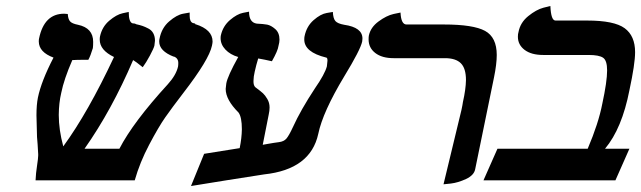

<svg xmlns="http://www.w3.org/2000/svg" viewBox="-20 -604 2147 643"><path d="M689.9 -451.2Q680.2 -404.3 594.2 -293Q555.2 -242.2 533.2 -210.7Q511.2 -179.2 479.7 -119.6Q448.2 -60.1 431.2 0H99.1Q100.1 -23.9 104 -48.8Q107.9 -74.7 107.9 -83V-87.9Q106 -125 104 -145Q102.1 -199.2 102.1 -217.8Q102.1 -252.9 106.9 -276.9Q118.2 -332 159.2 -411.1Q110.4 -429.2 109.9 -464.8Q109.9 -471.7 110.8 -475.1Q127.9 -558.1 194.8 -558.1L207 -557.1Q208 -540 214.6 -532.5Q221.2 -524.9 241.2 -521Q292 -510.3 292 -463.9Q292 -450.7 291 -442.9Q283.2 -417 275.9 -403.8Q231.9 -403.8 223.1 -402.8H222.2Q194.3 -338.9 185.1 -293Q177.2 -259.8 176.8 -219.2Q176.8 -169.4 191.9 -113.8Q274.9 -227.5 361.8 -413.1Q314 -436 314 -471.2Q314 -478 314.9 -481.9Q321.8 -514.2 345.9 -534.7Q370.1 -555.2 390.6 -559.6L411.1 -564Q411.1 -529.8 423.8 -525.9Q425.8 -525.9 428.5 -525.4Q431.2 -524.9 432.1 -524.9Q432.1 -524.9 436 -522.9Q449.2 -520 457.5 -517.1Q465.8 -514.2 476.8 -508.5Q487.8 -502.9 493.4 -492.4Q499 -481.9 499 -467.8Q499 -464.8 497.1 -451.2Q495.1 -442.4 482.2 -418.2Q469.2 -394 458 -378.9Q433.1 -398.9 425.8 -402.8Q354 -234.9 263.2 -106H379.9Q425.8 -194.8 542 -321.8Q569.8 -352.5 576.2 -380.9Q577.1 -385.7 577.1 -393.1Q577.1 -409.2 562 -415V-414.1Q513.2 -433.1 513.2 -464.8Q513.2 -470.7 514.2 -474.1Q521 -510.3 546.4 -532.2Q571.8 -554.2 593.3 -558.1L615.2 -562V-550.8Q615.2 -530.8 626 -526.9Q632.8 -525.9 634.8 -523.9H632.8Q632.8 -522.9 634.8 -522.9Q691.9 -504.9 691.9 -464.8Q691.9 -460.9 689.9 -451.2Z M913.6 -127.9Q930.7 -129.9 939.2 -139.9Q947.8 -149.9 960.9 -178.2Q986.8 -235.4 1034.7 -308.1Q1067.9 -356 1074.7 -381.8Q1076.7 -397.9 1076.7 -400.9Q1076.7 -410.6 1072.8 -411.1Q998.5 -429.2 999 -472.2Q999 -479 1000 -482.9Q1006.8 -516.1 1030.3 -536.6Q1053.7 -557.1 1074.2 -560.5L1094.7 -564Q1095.7 -542 1103.3 -533.4Q1110.8 -524.9 1132.8 -521Q1193.8 -512.2 1193.8 -475.1Q1193.8 -474.1 1193.4 -470Q1192.9 -465.8 1192.9 -464.8Q1187 -437 1132.8 -348.1Q1061 -229 1045.9 -155.8Q1020 -36.6 864.7 -20Q826.7 -14.2 740.2 -0.5Q653.8 13.2 619.6 19L663.6 -88.9L782.7 -107.9Q789.6 -142.1 790 -170.9Q790 -211.9 778.8 -227.1Q735.8 -270 735.8 -306.2Q735.8 -310.1 737.8 -324.2Q741.7 -348.1 777.8 -413.1Q751 -420.9 734.9 -438Q718.8 -455.1 718.8 -476.1Q718.8 -481.9 719.7 -485.8Q726.6 -516.6 750.2 -536.9Q773.9 -557.1 793.9 -561L814 -564.9Q814 -528.8 839.8 -524.9Q861.8 -523.9 874.8 -521.5Q887.7 -519 901.9 -506.6Q916 -494.1 916 -471.2Q916 -462.4 912.6 -450.2Q910.6 -434.1 890.6 -398.9Q864.7 -404.8 844.7 -408.2Q837.9 -386.2 833 -363.8Q829.1 -347.7 828.9 -332.8Q828.6 -317.9 835 -312Q854 -297.9 860.8 -291.5Q867.7 -285.2 875.2 -272.5Q882.8 -259.8 882.8 -244.1Q882.8 -233.4 879.9 -220.2L859.9 -119.1Q865.7 -120.1 876.7 -122.1Q887.7 -124 896.7 -125.5Q905.8 -127 913.6 -127.9Z M1465.3 13.2 1525.4 -235.8Q1529.3 -253.9 1530.3 -262.2Q1540 -305.2 1540.5 -335.9Q1540.5 -375 1523.4 -392.1Q1506.3 -409.2 1470.2 -409.2H1298.3Q1259.3 -409.2 1236.8 -426.5Q1214.4 -443.8 1214.4 -472.2Q1214.4 -480 1215.3 -484.9Q1221.2 -512.7 1247.8 -532.2Q1274.4 -551.8 1297.9 -557.1L1321.3 -562Q1323.2 -522 1341.3 -522H1466.3Q1565.4 -522 1604.5 -500.5Q1643.6 -479 1643.6 -419.9Q1643.6 -389.2 1634.3 -344.2L1571.3 -37.1Q1567.4 -17.1 1540.8 -4.6Q1514.2 7.8 1489.7 10.7Z M1946.3 -535.2Q2037.1 -535.2 2072 -509.5Q2106.9 -483.9 2106.9 -429.2Q2106.9 -390.1 2087.9 -301.8Q2063 -173.8 2006.3 -106H2087.9L2041 0H1599.1L1646 -106H1948.2Q1984.4 -190.9 1997.1 -256.8Q2013.2 -331.1 2013.2 -368.2Q2013.2 -401.4 1999.8 -410.6Q1986.3 -419.9 1951.2 -419.9H1799.3Q1759.3 -419.9 1736.8 -437Q1714.4 -454.1 1714.4 -481Q1714.4 -490.7 1716.3 -496.1Q1722.2 -528.3 1749 -550Q1775.9 -571.8 1799.8 -578.1L1823.2 -584Q1825.2 -535.2 1840.3 -535.2Z"/></svg>

Font: Linux Libertine O
Style: Semibold Italic
Weight: 600
Italic angle: -11.5°
Designer: Philipp H. Poll
Foundry: Philipp H. Poll
Version: Version 5.1.2